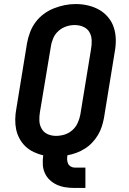

<svg xmlns="http://www.w3.org/2000/svg" viewBox="-20 -766 640 951"><path d="M349 165Q326 165 303.5 161.5Q281 158 261.5 149Q242 140 226.5 125.5Q211 111 202 91Q193 71 192 48Q191 25 194 3Q170 -2 147 -13Q124 -24 106.5 -40.5Q89 -57 77 -79Q65 -101 60 -125Q55 -149 55.5 -175.5Q56 -202 61 -228L114 -553Q119 -580 129 -606.5Q139 -633 156 -656Q173 -679 196.5 -696.5Q220 -714 246.5 -724.5Q273 -735 300 -740.5Q327 -746 355 -746Q386 -746 416 -739Q446 -732 471.5 -717.5Q497 -703 516 -680Q535 -657 544 -629Q553 -601 553.5 -569.5Q554 -538 548 -507L495 -182Q491 -160 484 -138.5Q477 -117 465 -97Q453 -77 436.5 -59.5Q420 -42 400 -29.5Q380 -17 358.5 -9Q337 -1 314 3Q312 14 312.5 24.5Q313 35 317 44Q321 53 330 58.5Q339 64 349 64H403V165ZM257 -93Q279 -93 300 -99.5Q321 -106 338 -121Q355 -136 364.5 -156.5Q374 -177 378 -199L431 -523Q435 -545 434 -567.5Q433 -590 422.5 -607.5Q412 -625 392 -633.5Q372 -642 350 -642Q329 -642 308 -635Q287 -628 270 -613Q253 -598 244 -577.5Q235 -557 232 -536L178 -212Q174 -190 175 -168Q176 -146 186.5 -128Q197 -110 216 -101.5Q235 -93 257 -93Z"/></svg>

Font: Iosevka Curly Slab Extended
Style: Bold Italic
Weight: 700
Width: 7
Italic angle: -9°
Monospace: yes
Designer: Belleve Invis
Foundry: Belleve Invis
Version: Version 11.0.0; ttfautohint (v1.8.3)